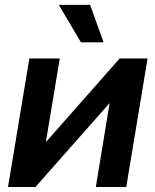

<svg xmlns="http://www.w3.org/2000/svg" viewBox="-20 -750 623 770"><path d="M486.3 0H364.3L419.4 -335.4H418.5L122.1 0H12.2L97.7 -515.6H219.7L164.1 -181.2H165L460 -515.6H571.8ZM304.7 -580.1 215.8 -730.5H341.3L395.5 -580.1Z"/></svg>

Font: Inter Display SemiBold
Style: Italic
Weight: 600
Italic angle: -9.39999°
Designer: Rasmus Andersson
Foundry: rsms
Version: Version 4.000;git-a52131595